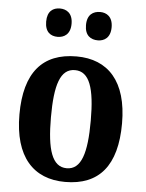

<svg xmlns="http://www.w3.org/2000/svg" viewBox="-54 -797 645 850"><g transform="rotate(5 268.5 -371.5)"><path d="M357 -627C385 -627 413 -643 413 -690C413 -737 385 -753 357 -753C326 -753 299 -737 299 -690C299 -643 326 -627 357 -627ZM178 -627C207 -627 235 -643 235 -690C235 -737 207 -753 178 -753C148 -753 122 -737 122 -690C122 -643 148 -627 178 -627ZM267 10C418 10 496 -82 496 -270C496 -457 410 -548 270 -548C119 -548 40 -457 40 -270C40 -82 126 10 267 10ZM269 -51C204 -51 180 -126 180 -270C180 -414 203 -487 268 -487C333 -487 357 -414 357 -270C357 -126 334 -51 269 -51Z"/></g></svg>

Font: Noto Serif Condensed
Style: Bold
Weight: 700
Width: 3
Designer: Monotype Design Team
Foundry: Monotype Imaging Inc.
Version: Version 2.015